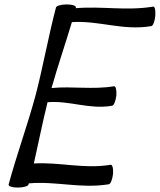

<svg xmlns="http://www.w3.org/2000/svg" viewBox="-20 -834 723 868"><path d="M233 -800C198 -667 175 -533 140 -400C104 -267 55 -133 19 0C17 8 35 14 60 14C85 14 107 8 109 0C109 -2 110 -4 110 -5C234 -16 345 20 472 -1C480 -2 488 -23 491 -47C493 -72 488 -91 480 -89C358 -69 251 -102 133 -95C154 -187 172 -280 195 -372C297 -380 383 -338 487 -356C495 -357 503 -378 506 -402C508 -427 503 -446 495 -444C397 -428 308 -445 213 -436C241 -535 275 -634 305 -734C429 -742 536 -694 664 -716C672 -717 680 -738 682 -762C684 -787 680 -806 672 -804C550 -784 441 -807 323 -797V-800C325 -808 307 -814 282 -814C257 -814 235 -808 233 -800Z"/></svg>

Font: Nupuram Condensed Oblique
Style: Regular
Weight: 400
Width: 3
Designer: Santhosh Thottingal (santhosh.thottingal@gmail.com)
Foundry: SMC
Version: Version 1.000